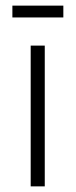

<svg xmlns="http://www.w3.org/2000/svg" viewBox="-20 -662 269 682"><path d="M205 -642V-600H24V-642ZM139 -500V0H89V-500Z"/></svg>

Font: Work Sans Light
Style: Regular
Weight: 300
Designer: Wei Huang
Foundry: Wei Huang
Version: Version 2.012; ttfautohint (v1.8.3)